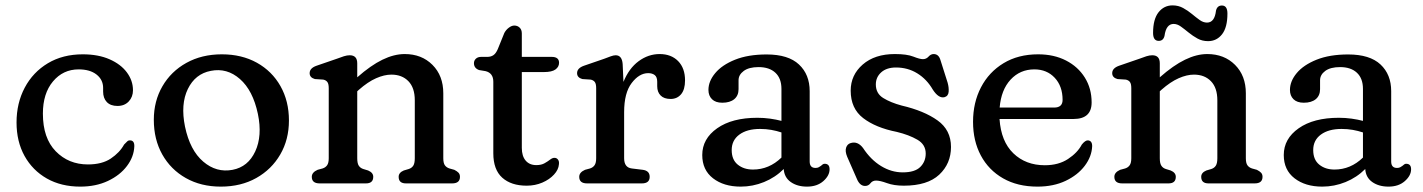

<svg xmlns="http://www.w3.org/2000/svg" viewBox="-20 -682 5290 714"><path d="M474.5 -346.5Q474.5 -321.5 458.8 -304.8Q443 -288 417 -288Q391 -288 377.2 -302.5Q363.5 -317 363.5 -341.5V-355Q363.5 -385.5 339 -404.8Q314.5 -424 272.5 -424Q214.5 -424 177 -379.2Q139.5 -334.5 139.5 -259.5Q139.5 -168.5 187.2 -119.5Q235 -70.5 307 -70.5Q359.5 -70.5 392.2 -92.5Q425 -114.5 441.5 -144.5Q449 -152.5 453.5 -156.5Q458 -160.5 464 -160Q480 -159.5 479.5 -138Q478 -99 452.2 -64.8Q426.5 -30.5 381.5 -9.2Q336.5 12 278.5 12Q207.5 12 154.2 -18.2Q101 -48.5 71.2 -102.2Q41.5 -156 41.5 -226.5Q41.5 -298.5 72 -356Q102.5 -413.5 158 -446.8Q213.5 -480 288 -480Q345.5 -480 387.5 -461.5Q429.5 -443 452 -412.5Q474.5 -382 474.5 -346.5Z M805 -480Q879 -480 935.2 -448.8Q991.5 -417.5 1023 -361.8Q1054.5 -306 1054.5 -234Q1054.5 -163 1022.2 -107.5Q990 -52 933 -20Q876 12 801 12Q727.5 12 671.2 -19.8Q615 -51.5 583.5 -107.5Q552 -163.5 552 -236.5Q552 -306 584 -361.2Q616 -416.5 673.2 -448.2Q730.5 -480 805 -480ZM845 -50.5Q902.5 -61.5 929.2 -119Q956 -176.5 939 -258.5Q920.5 -346 872.2 -388.2Q824 -430.5 764 -418.5Q706 -407.5 678.5 -351Q651 -294.5 668 -211Q686.5 -123 735.8 -81Q785 -39 845 -50.5Z M1308.5 -446.5V-394.5Q1359 -439 1402.2 -460Q1445.5 -481 1485 -481Q1548 -481 1588.2 -440.8Q1628.5 -400.5 1628.5 -335V-93.5Q1628.5 -75.5 1634.5 -67.2Q1640.5 -59 1651.5 -55.5L1669.5 -50.5Q1679.5 -45.5 1685 -39.8Q1690.5 -34 1690.5 -24.5Q1690.5 0 1661.5 0H1489.5Q1462.5 0 1462.5 -24.5Q1462.5 -40 1481.5 -48L1500 -53.5Q1511 -57 1516.8 -65.8Q1522.5 -74.5 1522.5 -93.5V-309Q1522.5 -355.5 1498.8 -380Q1475 -404.5 1435.5 -404.5Q1409 -404.5 1378.5 -391Q1348 -377.5 1314.5 -348L1308.5 -342.5V-93.5Q1308.5 -74.5 1314.2 -65.8Q1320 -57 1331 -53.5L1349 -48Q1368 -40 1368 -24.5Q1368 0 1341 0H1168.5Q1139.5 0 1139.5 -24.5Q1139.5 -41 1161 -50.5L1179.5 -55.5Q1190.5 -59 1196.5 -67.5Q1202.5 -76 1202.5 -93.5V-354Q1202.5 -370.5 1197.2 -377.2Q1192 -384 1182 -386L1151 -388Q1131.5 -393.5 1131.5 -410Q1131.5 -428.5 1157 -437.5L1232.5 -463.5Q1247 -469 1258.8 -472.8Q1270.5 -476.5 1280.5 -476.5Q1308.5 -476.5 1308.5 -446.5Z M1785.5 -417.5 1761.5 -421.5Q1742.5 -428.5 1742.5 -447Q1742.5 -457 1749.8 -463.8Q1757 -470.5 1769.5 -470.5H1792.5Q1805.5 -470.5 1814.8 -476.8Q1824 -483 1831 -499L1855.5 -559.5Q1862 -571.5 1872.5 -579.2Q1883 -587 1892.5 -587Q1904.5 -587 1912.5 -579.2Q1920.5 -571.5 1920.5 -557.5V-470.5H2031.5Q2059 -470.5 2059 -448.5Q2059 -433.5 2045.8 -423.8Q2032.5 -414 2002.5 -414H1920.5V-132Q1920.5 -101.5 1934.8 -84.8Q1949 -68 1974.5 -68Q1993 -68 2005.2 -75Q2017.5 -82 2026.2 -88.8Q2035 -95.5 2042.5 -95Q2050 -95 2055 -88.5Q2060 -82 2058.5 -71Q2057 -51 2040.2 -32.8Q2023.5 -14.5 1996.8 -3Q1970 8.5 1938.5 8.5Q1881 8.5 1847.8 -21.2Q1814.5 -51 1814.5 -112V-378Q1814.5 -410.5 1785.5 -417.5Z M2295.5 -444 2298.5 -377.5Q2319 -428 2355 -454.5Q2391 -481 2433 -481Q2476 -481 2501.8 -454.8Q2527.5 -428.5 2527.5 -383Q2527.5 -349 2512.8 -331.5Q2498 -314 2474 -314Q2449.5 -314 2436.8 -326.8Q2424 -339.5 2424 -361.5V-378Q2424 -395.5 2414.8 -402.8Q2405.5 -410 2390.5 -410Q2357 -410 2329 -373.2Q2301 -336.5 2301 -265V-93.5Q2301 -59 2329.5 -55.5L2370.5 -50.5Q2396 -47 2396 -24.5Q2396 0 2367 0H2163Q2134 0 2134 -24.5Q2134 -41 2155.5 -50.5L2174 -55.5Q2185 -59 2191 -67.5Q2197 -76 2197 -93.5V-354Q2197 -370.5 2191.8 -377.2Q2186.5 -384 2176.5 -386L2145.5 -388Q2126 -393.5 2126 -410Q2126 -428.5 2151.5 -437.5L2227 -463.5Q2240 -468.5 2251 -472.5Q2262 -476.5 2269.5 -476.5Q2293 -476.5 2295.5 -444Z M2591.5 -105.5Q2591.5 -166 2647 -205Q2702.5 -244 2796.5 -244Q2820.5 -244 2843.8 -240.8Q2867 -237.5 2886 -232.5V-351.5Q2886 -390.5 2863.5 -411.5Q2841 -432.5 2801 -432.5Q2765 -432.5 2745.8 -418.2Q2726.5 -404 2726.5 -383.5V-350.5Q2726.5 -326.5 2710.5 -313.2Q2694.5 -300 2666 -300Q2641 -300 2627.8 -313Q2614.5 -326 2614.5 -347.5Q2614.5 -380 2639.8 -410.2Q2665 -440.5 2713.5 -460Q2762 -479.5 2831 -479.5Q2911.5 -479.5 2951.2 -442.2Q2991 -405 2991 -343V-81.5Q2991 -57.5 3012.5 -57.5Q3020 -57.5 3024.5 -60Q3029 -62.5 3032.5 -65Q3036 -68 3039.2 -70.5Q3042.5 -73 3046.5 -73Q3065 -73 3065 -52.5Q3065 -29 3041.8 -8.5Q3018.5 12 2981 12Q2945 12 2920.8 -5Q2896.5 -22 2894.5 -53.5Q2863 -22 2821.2 -5Q2779.5 12 2734.5 12Q2671.5 12 2631.5 -19Q2591.5 -50 2591.5 -105.5ZM2701 -124Q2701 -88 2723.5 -69.8Q2746 -51.5 2780 -51.5Q2840 -51.5 2886 -96V-189.5Q2868 -195.5 2848.2 -199Q2828.5 -202.5 2806.5 -202.5Q2758 -202.5 2729.5 -181.5Q2701 -160.5 2701 -124Z M3312 -431Q3277 -431 3257 -413Q3237 -395 3237 -368Q3237 -334.5 3264.5 -317.5Q3292 -300.5 3333 -289.5Q3416.5 -270 3466.5 -234.2Q3516.5 -198.5 3516.5 -135.5Q3516.5 -73.5 3472.8 -32.5Q3429 8.5 3341 8.5Q3304.5 8.5 3278.5 -1Q3252.5 -10.5 3238 -10.5Q3224.5 -10.5 3217 -0.5Q3209.5 9.5 3197 9.5Q3177 9.5 3166 -18L3130.5 -99Q3122 -119.5 3126.5 -133Q3131 -146.5 3143.5 -150Q3169.5 -158 3189.5 -131.5Q3218 -88 3256.5 -64.5Q3295 -41 3337 -41Q3382 -41 3402.2 -61Q3422.5 -81 3422.5 -111Q3422.5 -144.5 3391.5 -162.5Q3360.5 -180.5 3315 -191.5Q3236.5 -207 3190 -242.8Q3143.5 -278.5 3143.5 -345Q3143.5 -403 3188.2 -442Q3233 -481 3308 -481Q3352.5 -481 3376.5 -471.5Q3400.5 -462 3412 -462Q3424.5 -462 3433 -471.5Q3441.5 -481 3452 -481Q3471 -481 3477.5 -458L3504 -374.5Q3509 -357 3507.8 -340.8Q3506.5 -324.5 3492 -320.5Q3470.5 -315.5 3449 -348.5Q3426.5 -387.5 3391.2 -409.2Q3356 -431 3312 -431Z M4039.5 -301Q4039.5 -239.5 3972 -239.5H3697Q3702.5 -156 3748.5 -111.8Q3794.5 -67.5 3865.5 -67.5Q3916.5 -67.5 3951.8 -90.8Q3987 -114 4003 -144.5Q4016 -160.5 4025.5 -160Q4041.5 -159 4041.5 -138.5Q4040 -100 4014 -65.5Q3988 -31 3942.8 -9.5Q3897.5 12 3838 12Q3764 12 3710.2 -18.8Q3656.5 -49.5 3627.5 -103.8Q3598.5 -158 3598.5 -229Q3598.5 -300.5 3628 -357.2Q3657.5 -414 3712 -447Q3766.5 -480 3840.5 -480Q3899.5 -480 3944.2 -457Q3989 -434 4014.2 -393.5Q4039.5 -353 4039.5 -301ZM3826.5 -424Q3773.5 -424 3738.2 -386Q3703 -348 3697.5 -282H3900Q3931.5 -282 3931.5 -310.5Q3931.5 -361.5 3902.2 -392.8Q3873 -424 3826.5 -424Z M4293 -446.5V-394.5Q4343.5 -439 4386.8 -460Q4430 -481 4469.5 -481Q4532.5 -481 4572.8 -440.8Q4613 -400.5 4613 -335V-93.5Q4613 -75.5 4619 -67.2Q4625 -59 4636 -55.5L4654 -50.5Q4664 -45.5 4669.5 -39.8Q4675 -34 4675 -24.5Q4675 0 4646 0H4474Q4447 0 4447 -24.5Q4447 -40 4466 -48L4484.5 -53.5Q4495.5 -57 4501.2 -65.8Q4507 -74.5 4507 -93.5V-309Q4507 -355.5 4483.2 -380Q4459.5 -404.5 4420 -404.5Q4393.5 -404.5 4363 -391Q4332.5 -377.5 4299 -348L4293 -342.5V-93.5Q4293 -74.5 4298.8 -65.8Q4304.5 -57 4315.5 -53.5L4333.5 -48Q4352.5 -40 4352.5 -24.5Q4352.5 0 4325.5 0H4153Q4124 0 4124 -24.5Q4124 -41 4145.5 -50.5L4164 -55.5Q4175 -59 4181 -67.5Q4187 -76 4187 -93.5V-354Q4187 -370.5 4181.8 -377.2Q4176.5 -384 4166.5 -386L4135.5 -388Q4116 -393.5 4116 -410Q4116 -428.5 4141.5 -437.5L4217 -463.5Q4231.5 -469 4243.2 -472.8Q4255 -476.5 4265 -476.5Q4293 -476.5 4293 -446.5ZM4472.5 -529Q4450.5 -529 4433 -538.8Q4415.5 -548.5 4400.2 -561Q4385 -573.5 4371.5 -583.2Q4358 -593 4344.5 -593Q4316.5 -593 4310.5 -548.5Q4306 -530 4289 -530Q4268 -530 4268 -559.5Q4268 -610.5 4288.2 -636.2Q4308.5 -662 4340.5 -662Q4362 -662 4379.8 -652.2Q4397.5 -642.5 4412.5 -630Q4427.5 -617.5 4441 -607.8Q4454.5 -598 4468.5 -598Q4497 -598 4502 -642.5Q4506.5 -661.5 4524 -661.5Q4544.5 -661.5 4544.5 -631.5Q4544.5 -580 4524.5 -554.5Q4504.5 -529 4472.5 -529Z M4754 -105.5Q4754 -166 4809.5 -205Q4865 -244 4959 -244Q4983 -244 5006.2 -240.8Q5029.5 -237.5 5048.5 -232.5V-351.5Q5048.5 -390.5 5026 -411.5Q5003.5 -432.5 4963.5 -432.5Q4927.5 -432.5 4908.2 -418.2Q4889 -404 4889 -383.5V-350.5Q4889 -326.5 4873 -313.2Q4857 -300 4828.5 -300Q4803.5 -300 4790.2 -313Q4777 -326 4777 -347.5Q4777 -380 4802.2 -410.2Q4827.5 -440.5 4876 -460Q4924.5 -479.5 4993.5 -479.5Q5074 -479.5 5113.8 -442.2Q5153.5 -405 5153.5 -343V-81.5Q5153.5 -57.5 5175 -57.5Q5182.5 -57.5 5187 -60Q5191.5 -62.5 5195 -65Q5198.5 -68 5201.8 -70.5Q5205 -73 5209 -73Q5227.5 -73 5227.5 -52.5Q5227.5 -29 5204.2 -8.5Q5181 12 5143.5 12Q5107.5 12 5083.2 -5Q5059 -22 5057 -53.5Q5025.5 -22 4983.8 -5Q4942 12 4897 12Q4834 12 4794 -19Q4754 -50 4754 -105.5ZM4863.5 -124Q4863.5 -88 4886 -69.8Q4908.5 -51.5 4942.5 -51.5Q5002.5 -51.5 5048.5 -96V-189.5Q5030.5 -195.5 5010.8 -199Q4991 -202.5 4969 -202.5Q4920.5 -202.5 4892 -181.5Q4863.5 -160.5 4863.5 -124Z"/></svg>

Font: Fraunces 9pt S100
Style: Regular
Weight: 400
Version: Version 1.000; ttfautohint (v1.8.3)